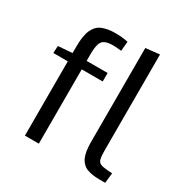

<svg xmlns="http://www.w3.org/2000/svg" viewBox="-173 -909 1031 1061"><g transform="rotate(30 342.5 -379.0)"><path d="M125 0V-474.1H32.7L35.2 -520L125 -526.9V-567.4Q125 -639.6 142.8 -677Q160.6 -714.4 194.3 -727.5Q228 -740.7 275.9 -740.7Q311.5 -740.7 333.7 -736.8Q356 -732.9 356.9 -732.4L351.1 -671.9Q349.1 -672.4 330.8 -674.1Q312.5 -675.8 299.8 -675.8Q265.6 -675.8 246.8 -667Q228 -658.2 220.9 -634.8Q213.9 -611.3 213.9 -567.4V-528.3H347.7V-474.1H213.9V0ZM602.5 3.9Q555.7 3.9 523.7 -8.1Q491.7 -20 475.3 -53.5Q459 -86.9 459 -151.4V-752L547.4 -761.7V-152.3Q547.4 -112.8 552.2 -94.7Q557.1 -76.7 572 -70.8Q586.9 -64.9 616.2 -62.5Q624 -62 631.3 -61.5Q638.7 -61 646.5 -60.5L639.6 3.9Q630.4 3.9 621.1 3.9Q611.8 3.9 602.5 3.9Z"/></g></svg>

Font: Comme
Style: Regular
Weight: 400
Designer: Vernon Adams
Foundry: Vernon Adams
Version: Version 1.000;gftools[0.9.27]